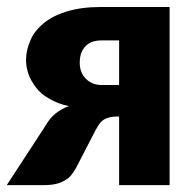

<svg xmlns="http://www.w3.org/2000/svg" viewBox="-26 -539 566 559"><path d="M270.5 -291.5H320.8V-421.4H270.5Q252.4 -421.4 239.3 -416Q228 -410.6 219.7 -400.9Q211.9 -390.6 209 -379.9Q206.1 -369.1 206.1 -357.4Q206.1 -327.1 224.1 -309.6Q242.2 -291.5 270.5 -291.5ZM266.1 -518.6H467.8V0H320.8V-199.7H315.4Q300.8 -199.7 289.6 -196.3Q279.3 -193.4 272.5 -188Q266.6 -183.6 261.2 -175.3Q252.9 -161.6 252 -159.7L195.8 -50.8Q187 -35.6 180.7 -28.3Q172.9 -19 161.6 -13.2Q150.4 -6.3 136.2 -3.4Q122.6 0 100.6 0H-6.3L106.4 -172.9Q119.6 -195.8 135.7 -208.5Q153.8 -222.7 174.3 -230Q142.1 -236.8 116.7 -252Q91.8 -266.1 78.1 -285.2Q63 -305.2 56.6 -324.2Q49.8 -345.7 49.8 -363.3Q49.8 -393.1 62.5 -421.4Q73.7 -448.7 101.1 -471.2Q127.4 -493.2 168 -505.4Q210.4 -518.6 266.1 -518.6Z"/></svg>

Font: Lato-ExtraBold
Style: Regular
Weight: 500
Designer: Lukasz Dziedzic with Adam Twardoch and Botio Nikoltchev
Foundry: tyPoland Lukasz Dziedzic
Version: ""